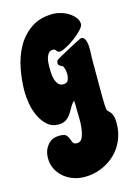

<svg xmlns="http://www.w3.org/2000/svg" viewBox="-118 -568 619 893"><g transform="rotate(-15 192.0 -121.5)"><path d="M230 -507Q245 -507 265 -501.5Q285 -496 302 -485.5Q319 -475 331 -460.5Q343 -446 343 -428Q343 -417 327 -400Q311 -383 289.5 -367Q268 -351 246.5 -340Q225 -329 215 -329Q206 -329 200.5 -337.5Q195 -346 185 -346Q173 -346 166 -338.5Q159 -331 155 -319.5Q151 -308 150 -296Q149 -284 149 -275Q149 -264 149.5 -247.5Q150 -231 154 -215.5Q158 -200 167 -189Q176 -178 192 -178Q210 -178 215.5 -191Q221 -204 221 -218Q221 -226 220 -234.5Q219 -243 215 -251Q215 -257 211 -259.5Q207 -262 202.5 -264Q198 -266 194 -269.5Q190 -273 190 -281Q190 -283 191.5 -287Q193 -291 194 -293Q197 -296 217.5 -307.5Q238 -319 261 -331.5Q284 -344 304 -354Q324 -364 326 -364Q339 -364 345 -351Q351 -338 352 -321Q353 -304 352 -286.5Q351 -269 351 -260Q351 -251 351 -230.5Q351 -210 351 -184.5Q351 -159 351 -131Q351 -103 351 -78.5Q351 -54 352 -36.5Q353 -19 354 -14Q356 -7 361 -3Q366 1 371 7.5Q376 14 380 26Q384 38 384 60Q384 104 368 141.5Q352 179 323.5 206Q295 233 257 248.5Q219 264 176 264Q149 264 123 255Q97 246 77 229Q57 212 45 188.5Q33 165 33 135Q33 100 53.5 74Q74 48 112 48Q136 48 144 56.5Q152 65 155.5 75.5Q159 86 163 94.5Q167 103 183 103Q201 103 209 84Q217 65 220 39.5Q223 14 222 -11.5Q221 -37 221 -50Q221 -60 221 -70.5Q221 -81 219 -92Q207 -80 199 -65Q191 -50 181.5 -36Q172 -22 158 -12.5Q144 -3 122 -3Q90 -3 68 -23Q46 -43 32.5 -72Q19 -101 13.5 -133.5Q8 -166 8 -192Q8 -244 18.5 -300Q29 -356 54.5 -402Q80 -448 123 -477.5Q166 -507 230 -507Z"/></g></svg>

Font: r_Neptun CAT
Style: Regular
Weight: 400
Foundry: Peter Wiegel, CAT-Fonts
Version: Version 1.000;June 8, 2024;FontCreator 14.0.0.2814 32-bit